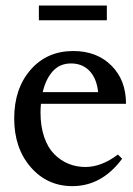

<svg xmlns="http://www.w3.org/2000/svg" viewBox="-20 -648 472 680"><path d="M117.7 -576.2V-628.4H358.4V-576.2ZM236.3 11.2Q147 11.2 88.6 -56.2Q30.3 -123.5 30.3 -228.5Q30.3 -334 88.1 -400.6Q146 -467.3 239.7 -467.3Q322.8 -467.3 374.5 -415.8Q426.3 -364.3 426.3 -280.3H125Q123.5 -264.6 123.5 -249Q123.5 -200.7 136.5 -162.8Q149.4 -125 171.9 -102.3Q194.3 -79.6 222.4 -68.1Q250.5 -56.6 282.2 -56.6Q339.4 -56.6 397.5 -100.6L412.6 -85.9Q340.8 11.2 236.3 11.2ZM231.4 -423.3Q191.9 -423.3 167 -395.8Q142.1 -368.2 131.3 -321.8H327.6Q322.3 -370.6 296.9 -397Q271.5 -423.3 231.4 -423.3Z"/></svg>

Font: Elstob 6pt Medium
Style: Regular
Weight: 500
Designer: Peter S. Baker
Version: Version 1.015